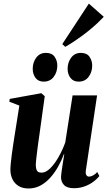

<svg xmlns="http://www.w3.org/2000/svg" viewBox="-20 -1030 594 1062"><path d="M138 12.5Q104 12.5 81.8 -1.8Q59.5 -16 48.5 -39.5Q37.5 -63 37.5 -91.5Q37.5 -105.5 39.8 -127.8Q42 -150 45.2 -175.2Q48.5 -200.5 52 -223.5Q55.5 -246.5 58 -262.5L87 -446L31.5 -467.5L34 -483L208.5 -514.5L227.5 -498L197.5 -281Q194.5 -262 191.2 -237.5Q188 -213 185 -188.8Q182 -164.5 180 -146Q178 -127.5 178 -120Q178 -106 180.5 -95.8Q183 -85.5 190 -80.2Q197 -75 210 -75Q233.5 -75 258 -99.2Q282.5 -123.5 304.2 -162Q326 -200.5 341 -242L381.5 -502.5H517L454.5 -85Q452.5 -69 458 -61Q463.5 -53 472 -53Q482 -53 494.5 -59.5Q507 -66 518 -78.5L529.5 -56.5Q515 -38 493.2 -22.5Q471.5 -7 445 2Q418.5 11 389.5 11Q351 11 334.2 -6.5Q317.5 -24 317.5 -50.5Q317.5 -56 319.2 -70.2Q321 -84.5 323.8 -103.2Q326.5 -122 329.8 -141.8Q333 -161.5 335.5 -177.5H333.5Q320 -141 300.8 -107Q281.5 -73 257 -46Q232.5 -19 202.8 -3.2Q173 12.5 138 12.5ZM221.5 -578.5Q192 -578.5 176.5 -599.2Q161 -620 161 -649.5Q161 -685 180.5 -711.2Q200 -737.5 234 -737.5Q267.5 -737.5 282.2 -715.8Q297 -694 297 -667.5Q297 -631.5 277.2 -605Q257.5 -578.5 221.5 -578.5ZM414.5 -578.5Q385.5 -578.5 369.8 -599.2Q354 -620 354 -649.5Q354 -685 373.8 -711.2Q393.5 -737.5 427 -737.5Q460.5 -737.5 475.2 -715.8Q490 -694 490 -667.5Q490 -631.5 470.2 -605Q450.5 -578.5 414.5 -578.5ZM324.5 -786 471.5 -1010 554 -937Q538.5 -920.5 518.8 -902Q499 -883.5 476.5 -865Q454 -846.5 430.2 -829.2Q406.5 -812 383.8 -797Q361 -782 341 -771Z"/></svg>

Font: Merriweather 144pt
Style: Bold Italic
Weight: 700
Italic angle: -7.8°
Version: Version 2.101